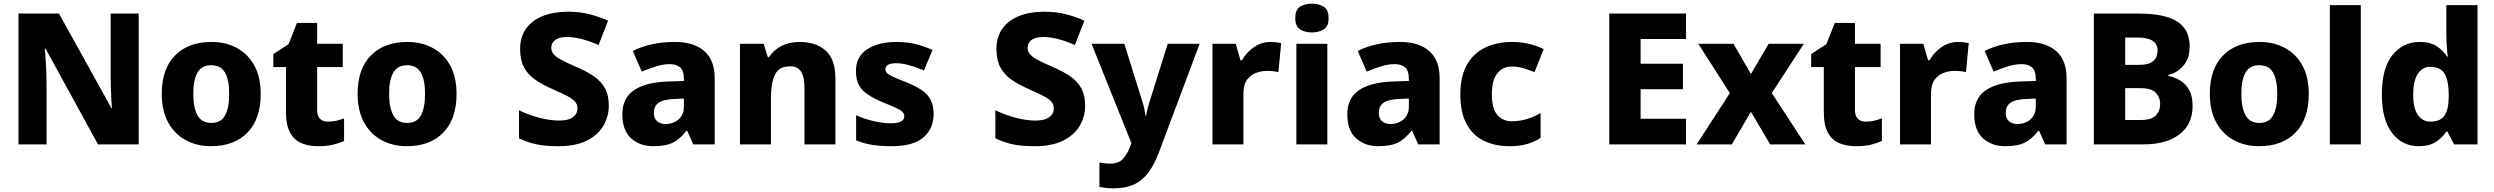

<svg xmlns="http://www.w3.org/2000/svg" viewBox="-20 -788 13613 1048"><path d="M737 0H515L229 -522H225Q227 -499 229 -467Q231 -435 232.5 -401Q234 -367 234 -338V0H81V-714H302L588 -198H591Q589 -219 587.5 -250.5Q586 -282 585 -315Q584 -348 584 -374V-714H737Z M1403 -276Q1403 -138 1330.5 -64Q1258 10 1132 10Q1054 10 993 -23.5Q932 -57 897.5 -120.5Q863 -184 863 -276Q863 -412 935.5 -485.5Q1008 -559 1135 -559Q1213 -559 1273.5 -526Q1334 -493 1368.5 -430Q1403 -367 1403 -276ZM1035 -276Q1035 -200 1058 -158.5Q1081 -117 1134 -117Q1186 -117 1208.5 -158.5Q1231 -200 1231 -276Q1231 -352 1208 -392Q1185 -432 1133 -432Q1081 -432 1058 -392Q1035 -352 1035 -276Z M1769 -124Q1794 -124 1815.5 -129Q1837 -134 1858 -142V-18Q1830 -6 1797 2Q1764 10 1717 10Q1665 10 1625.5 -6.5Q1586 -23 1563.5 -63.5Q1541 -104 1541 -176V-422H1472V-493L1555 -547L1601 -663H1711V-549H1851V-422H1711V-187Q1711 -156 1726.5 -140Q1742 -124 1769 -124Z M2472 -276Q2472 -138 2399.5 -64Q2327 10 2201 10Q2123 10 2062 -23.5Q2001 -57 1966.5 -120.5Q1932 -184 1932 -276Q1932 -412 2004.5 -485.5Q2077 -559 2204 -559Q2282 -559 2342.5 -526Q2403 -493 2437.5 -430Q2472 -367 2472 -276ZM2104 -276Q2104 -200 2127 -158.5Q2150 -117 2203 -117Q2255 -117 2277.5 -158.5Q2300 -200 2300 -276Q2300 -352 2277 -392Q2254 -432 2202 -432Q2150 -432 2127 -392Q2104 -352 2104 -276Z M3303 -211Q3303 -152 3273.5 -101.5Q3244 -51 3183 -20.5Q3122 10 3028 10Q2958 10 2909.5 0Q2861 -10 2813 -33V-186Q2867 -160 2924.5 -145Q2982 -130 3032 -130Q3083 -130 3107.5 -148.5Q3132 -167 3132 -196Q3132 -218 3118.5 -233.5Q3105 -249 3075 -264.5Q3045 -280 2995 -302Q2940 -326 2900.5 -353.5Q2861 -381 2840 -421Q2819 -461 2819 -521Q2819 -587 2852 -632.5Q2885 -678 2943.5 -701Q3002 -724 3080 -724Q3147 -724 3201.5 -709.5Q3256 -695 3299 -675L3247 -542Q3203 -562 3158.5 -574Q3114 -586 3074 -586Q3031 -586 3010 -569.5Q2989 -553 2989 -528Q2989 -507 3002.5 -491.5Q3016 -476 3047 -459.5Q3078 -443 3132 -420Q3187 -396 3225 -369Q3263 -342 3283 -304.5Q3303 -267 3303 -211Z M3665 -559Q3768 -559 3824.5 -509Q3881 -459 3881 -363V0H3764L3731 -74H3727Q3692 -29 3653 -9.5Q3614 10 3545 10Q3473 10 3425 -33Q3377 -76 3377 -165Q3377 -251 3439 -294.5Q3501 -338 3621 -343L3713 -346V-359Q3713 -402 3692.5 -420Q3672 -438 3636 -438Q3601 -438 3561.5 -426Q3522 -414 3483 -397L3434 -510Q3479 -533 3537 -546Q3595 -559 3665 -559ZM3662 -248Q3599 -245 3574 -226.5Q3549 -208 3549 -173Q3549 -141 3567 -126Q3585 -111 3613 -111Q3655 -111 3684 -136.5Q3713 -162 3713 -206V-250Z M4346 -559Q4434 -559 4487 -511.5Q4540 -464 4540 -358V0H4371V-311Q4371 -368 4352.5 -397Q4334 -426 4293 -426Q4232 -426 4210 -380.5Q4188 -335 4188 -250V0H4019V-549H4148L4171 -476H4177Q4204 -516 4246.5 -537.5Q4289 -559 4346 -559Z M5076 -165Q5076 -87 5021 -38.5Q4966 10 4846 10Q4788 10 4742.5 3Q4697 -4 4653 -22V-159Q4701 -137 4753 -126Q4805 -115 4840 -115Q4880 -115 4898 -125Q4916 -135 4916 -153Q4916 -167 4905.5 -177.5Q4895 -188 4869 -200Q4843 -212 4795 -231Q4724 -260 4688 -296.5Q4652 -333 4652 -401Q4652 -479 4713 -519Q4774 -559 4874 -559Q4928 -559 4975 -548Q5022 -537 5070 -515L5023 -403Q4983 -421 4942 -432Q4901 -443 4874 -443Q4813 -443 4813 -411Q4813 -398 4822.5 -388.5Q4832 -379 4857.5 -367.5Q4883 -356 4930 -338Q4978 -318 5010.5 -296.5Q5043 -275 5059.5 -244Q5076 -213 5076 -165Z M5903 -211Q5903 -152 5873.5 -101.5Q5844 -51 5783 -20.5Q5722 10 5628 10Q5558 10 5509.5 0Q5461 -10 5413 -33V-186Q5467 -160 5524.5 -145Q5582 -130 5632 -130Q5683 -130 5707.5 -148.5Q5732 -167 5732 -196Q5732 -218 5718.5 -233.5Q5705 -249 5675 -264.5Q5645 -280 5595 -302Q5540 -326 5500.5 -353.5Q5461 -381 5440 -421Q5419 -461 5419 -521Q5419 -587 5452 -632.5Q5485 -678 5543.5 -701Q5602 -724 5680 -724Q5747 -724 5801.5 -709.5Q5856 -695 5899 -675L5847 -542Q5803 -562 5758.5 -574Q5714 -586 5674 -586Q5631 -586 5610 -569.5Q5589 -553 5589 -528Q5589 -507 5602.5 -491.5Q5616 -476 5647 -459.5Q5678 -443 5732 -420Q5787 -396 5825 -369Q5863 -342 5883 -304.5Q5903 -267 5903 -211Z M5938 -549H6117L6215 -235Q6221 -218 6225.5 -197Q6230 -176 6232 -157H6236Q6239 -177 6244.5 -197.5Q6250 -218 6255 -234L6354 -549H6528L6306 43Q6282 107 6250.5 151Q6219 195 6172.5 217.5Q6126 240 6058 240Q6032 240 6013.5 237.5Q5995 235 5981 232V99Q5991 101 6006.5 103Q6022 105 6040 105Q6087 105 6110.5 78Q6134 51 6148 13L6156 -6Z M6914 -559Q6930 -559 6947 -557Q6964 -555 6973 -553L6958 -394Q6947 -397 6932.5 -399Q6918 -401 6894 -401Q6866 -401 6836.5 -390.5Q6807 -380 6787 -353Q6767 -326 6767 -275V0H6598V-549H6725L6751 -459H6759Q6782 -501 6823.5 -530Q6865 -559 6914 -559Z M7141 -768Q7178 -768 7205 -751.5Q7232 -735 7232 -689Q7232 -644 7205 -627.5Q7178 -611 7141 -611Q7103 -611 7076.5 -627.5Q7050 -644 7050 -689Q7050 -735 7076.5 -751.5Q7103 -768 7141 -768ZM7225 -549V0H7056V-549Z M7622 -559Q7725 -559 7781.5 -509Q7838 -459 7838 -363V0H7721L7688 -74H7684Q7649 -29 7610 -9.5Q7571 10 7502 10Q7430 10 7382 -33Q7334 -76 7334 -165Q7334 -251 7396 -294.5Q7458 -338 7578 -343L7670 -346V-359Q7670 -402 7649.5 -420Q7629 -438 7593 -438Q7558 -438 7518.5 -426Q7479 -414 7440 -397L7391 -510Q7436 -533 7494 -546Q7552 -559 7622 -559ZM7619 -248Q7556 -245 7531 -226.5Q7506 -208 7506 -173Q7506 -141 7524 -126Q7542 -111 7570 -111Q7612 -111 7641 -136.5Q7670 -162 7670 -206V-250Z M8220 10Q8139 10 8078.5 -20Q8018 -50 7984.5 -112Q7951 -174 7951 -272Q7951 -372 7987.5 -435.5Q8024 -499 8088 -529Q8152 -559 8233 -559Q8282 -559 8326 -548.5Q8370 -538 8406 -520L8356 -394Q8324 -407 8294 -416Q8264 -425 8233 -425Q8182 -425 8152.5 -387Q8123 -349 8123 -273Q8123 -196 8152.5 -161Q8182 -126 8233 -126Q8274 -126 8314 -138Q8354 -150 8389 -171V-35Q8356 -14 8315.5 -2Q8275 10 8220 10Z M9183 0H8764V-714H9183V-575H8935V-440H9166V-301H8935V-140H9183Z M9422 -280 9250 -549H9442L9537 -384L9634 -549H9826L9651 -280L9834 0H9642L9537 -178L9433 0H9241Z M10163 -124Q10188 -124 10209.5 -129Q10231 -134 10252 -142V-18Q10224 -6 10191 2Q10158 10 10111 10Q10059 10 10019.5 -6.5Q9980 -23 9957.5 -63.5Q9935 -104 9935 -176V-422H9866V-493L9949 -547L9995 -663H10105V-549H10245V-422H10105V-187Q10105 -156 10120.5 -140Q10136 -124 10163 -124Z M10667 -559Q10683 -559 10700 -557Q10717 -555 10726 -553L10711 -394Q10700 -397 10685.5 -399Q10671 -401 10647 -401Q10619 -401 10589.5 -390.5Q10560 -380 10540 -353Q10520 -326 10520 -275V0H10351V-549H10478L10504 -459H10512Q10535 -501 10576.5 -530Q10618 -559 10667 -559Z M11044 -559Q11147 -559 11203.5 -509Q11260 -459 11260 -363V0H11143L11110 -74H11106Q11071 -29 11032 -9.5Q10993 10 10924 10Q10852 10 10804 -33Q10756 -76 10756 -165Q10756 -251 10818 -294.5Q10880 -338 11000 -343L11092 -346V-359Q11092 -402 11071.5 -420Q11051 -438 11015 -438Q10980 -438 10940.5 -426Q10901 -414 10862 -397L10813 -510Q10858 -533 10916 -546Q10974 -559 11044 -559ZM11041 -248Q10978 -245 10953 -226.5Q10928 -208 10928 -173Q10928 -141 10946 -126Q10964 -111 10992 -111Q11034 -111 11063 -136.5Q11092 -162 11092 -206V-250Z M11649 -714Q11799 -714 11865.5 -669.5Q11932 -625 11932 -536Q11932 -467 11896.5 -428Q11861 -389 11815 -379V-374Q11848 -367 11878.5 -349.5Q11909 -332 11928.5 -298Q11948 -264 11948 -208Q11948 -110 11876.5 -55Q11805 0 11682 0H11409V-714ZM11654 -434Q11711 -434 11734 -455.5Q11757 -477 11757 -512Q11757 -583 11648 -583H11580V-434ZM11580 -307V-133H11665Q11724 -133 11747.5 -158Q11771 -183 11771 -222Q11771 -256 11747 -281.5Q11723 -307 11660 -307Z M12582 -276Q12582 -138 12509.5 -64Q12437 10 12311 10Q12233 10 12172 -23.5Q12111 -57 12076.5 -120.5Q12042 -184 12042 -276Q12042 -412 12114.5 -485.5Q12187 -559 12314 -559Q12392 -559 12452.5 -526Q12513 -493 12547.5 -430Q12582 -367 12582 -276ZM12214 -276Q12214 -200 12237 -158.5Q12260 -117 12313 -117Q12365 -117 12387.5 -158.5Q12410 -200 12410 -276Q12410 -352 12387 -392Q12364 -432 12312 -432Q12260 -432 12237 -392Q12214 -352 12214 -276Z M12866 0H12697V-760H12866Z M13182 10Q13093 10 13037 -62Q12981 -134 12981 -274Q12981 -415 13038.5 -487Q13096 -559 13188 -559Q13245 -559 13280 -536Q13315 -513 13337 -479H13341Q13338 -498 13335.5 -532.5Q13333 -567 13333 -598V-760H13503V0H13375L13339 -70H13333Q13312 -37 13276 -13.5Q13240 10 13182 10ZM13246 -124Q13300 -124 13322.5 -157Q13345 -190 13346 -257V-272Q13346 -345 13324.5 -384Q13303 -423 13244 -423Q13202 -423 13177 -384.5Q13152 -346 13152 -271Q13152 -197 13177.5 -160.5Q13203 -124 13246 -124Z"/></svg>

Font: Noto Sans Syriac ExtraBold
Style: Regular
Weight: 800
Designer: Patrick Giasson and the Monotype Design Team
Foundry: Monotype Imaging Inc.
Version: Version 3.000; ttfautohint (v1.8.4.7-5d5b)